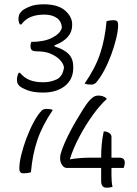

<svg xmlns="http://www.w3.org/2000/svg" viewBox="-20 -800 640 894"><path d="M374 -411Q424 -483 446.5 -551Q469 -619 476 -701Q491 -706 510 -706Q520 -706 525 -701.5Q530 -697 530 -683Q530 -658 521 -620.5Q512 -583 497 -543Q482 -503 463.5 -469Q445 -435 427 -415Q418 -406 404 -406Q396 -406 388.5 -407Q381 -408 374 -411ZM504 70Q493 74 476 74Q451 74 451 43V-18H291Q279 -18 269.5 -31Q260 -44 260 -63V-67Q260 -80 270 -107Q280 -134 296 -166.5Q312 -199 330.5 -231Q349 -263 365.5 -289Q382 -315 393 -328Q405 -342 415 -348.5Q425 -355 439 -355Q448 -355 458 -352Q468 -349 476 -342V-338Q446 -311 413 -265.5Q380 -220 351 -166Q322 -112 306 -61V-58Q334 -63 360.5 -64.5Q387 -66 412 -66H451Q451 -97 453.5 -126.5Q456 -156 463 -188H466Q477 -188 488 -181Q499 -174 499 -163V-66H534Q561 -66 561 -43Q561 -31 556 -18H499V16Q499 49 504 70ZM226 -288Q177 -216 154 -148Q131 -80 124 2Q109 7 90 7Q80 7 75 2Q70 -3 70 -16Q70 -42 79 -79Q88 -116 103 -156Q118 -196 136.5 -230.5Q155 -265 173 -284Q182 -293 196 -293Q204 -293 211.5 -292Q219 -291 226 -288ZM316 -683Q316 -620 234 -589V-584Q279 -570 300 -548Q321 -526 321 -489V-484Q321 -430 282 -399.5Q243 -369 181 -369Q137 -369 109 -379.5Q81 -390 70 -400Q63 -408 61 -414Q59 -420 59 -430Q59 -445 67 -461H73Q93 -437 119 -427Q145 -417 181 -417Q216 -417 244 -430.5Q272 -444 278 -486Q276 -502 261 -519Q246 -536 219 -548.5Q192 -561 152 -561Q136 -561 129 -566Q122 -571 122 -587Q122 -597 126 -605Q185 -605 222.5 -624Q260 -643 268 -670Q267 -700 245 -716Q223 -732 186 -732Q152 -732 125.5 -722Q99 -712 79 -686H73Q66 -697 66 -711Q66 -720 68.5 -729Q71 -738 81 -748Q91 -758 117 -769Q143 -780 183 -780Q250 -780 283 -751Q316 -722 316 -687Z"/></svg>

Font: Recursive Mn Csl St Lt
Style: Regular
Weight: 300
Monospace: yes
Version: Version 1.079;hotconv 1.0.112;makeotfexe 2.5.65598; ttfautoh